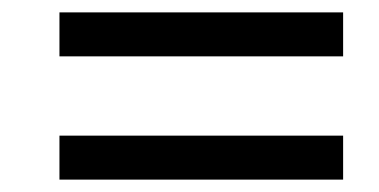

<svg xmlns="http://www.w3.org/2000/svg" viewBox="-20 -507 612 310"><path d="M534 -416H76V-487H534V-416ZM534 -217H76V-288H534V-217Z"/></svg>

Font: NameLogos Sans
Style: Italic
Weight: 500
Version: Version 0.1